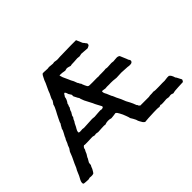

<svg xmlns="http://www.w3.org/2000/svg" viewBox="-129 -950 1223 1223"><g transform="rotate(-45 482.5 -338.5)"><path d="M639 -96H717Q725 -98 728 -98Q755 -98 759 -100Q773 -96 809 -97.5Q845 -99 860 -98Q893 -103 901 -101Q915 -94 923 -65Q928 -60 934 -47Q940 -34 944 -29Q943 -27 944 -26Q945 -25 945 -24Q945 -21 937 -10Q927 -9 892.5 -8Q858 -7 844 -2Q841 -2 836 -4.5Q831 -7 827 -7Q823 -8 816 -6.5Q809 -5 806 -5Q803 -5 796.5 -6.5Q790 -8 786 -8Q781 -8 759.5 -6Q738 -4 734 -8Q733 -8 727.5 -6.5Q722 -5 720 -3Q705 -7 669 -5Q611 -3 587 0Q581 -4 575 -11Q573 -14 569.5 -20.5Q566 -27 564 -30Q560 -36 556 -51Q553 -57 547 -68.5Q541 -80 537 -85Q535 -96 528.5 -112.5Q522 -129 520 -134Q518 -137 510 -153.5Q502 -170 493 -174Q485 -173 472 -171Q459 -169 452 -169Q423 -178 395 -167Q388 -170 363 -168Q338 -166 330 -166Q327 -166 321.5 -167.5Q316 -169 313 -169Q310 -169 306 -168Q302 -167 299 -167Q297 -167 291 -169Q285 -171 282 -171Q280 -171 244 -169.5Q208 -168 207 -171Q193 -163 192 -147Q187 -141 179 -120Q178 -117 172 -109Q166 -101 165 -95L151 -71Q151 -69 149.5 -63Q148 -57 149 -52Q143 -43 137 -26Q127 -8 122 -2Q111 4 89 1Q86 0 81.5 2Q77 4 73 4Q70 3 52 3Q34 3 29 -2Q27 -12 30 -21Q33 -30 39 -40Q45 -50 47 -55Q50 -61 54 -71.5Q58 -82 62 -90Q66 -98 70 -104Q70 -106 81 -130Q105 -178 114 -205Q116 -207 127 -224Q134 -246 141 -256Q142 -258 146.5 -270Q151 -282 155 -286Q158 -296 169 -314.5Q180 -333 182 -347Q185 -350 189.5 -359.5Q194 -369 198 -372Q199 -381 211 -404L225 -432Q228 -437 234.5 -449.5Q241 -462 245.5 -472Q250 -482 252 -492Q255 -496 260.5 -504Q266 -512 267 -514Q268 -522 271 -529.5Q274 -537 278.5 -545Q283 -553 285 -558Q290 -574 303 -600Q316 -626 321 -642Q323 -645 330 -660Q337 -675 343 -680Q351 -682 371.5 -680Q392 -678 401 -681Q431 -678 434 -678Q437 -678 441 -679Q445 -680 447 -680Q465 -677 466 -677Q472 -676 483 -677Q494 -678 497 -678Q628 -681 644 -680Q659 -647 661 -640Q662 -637 666.5 -632.5Q671 -628 672 -625Q673 -623 676 -620.5Q679 -618 680 -615Q681 -612 680 -607Q680 -600 670.5 -596Q661 -592 660 -591Q651 -591 633 -593Q615 -595 606 -595L587 -591Q584 -591 578 -592Q572 -593 568 -593Q557 -593 537 -591Q510 -591 504 -588Q501 -589 491 -592Q481 -595 475 -595Q472 -595 466 -593Q460 -591 458 -591Q454 -591 446 -593Q438 -595 434 -595Q419 -595 411 -596Q410 -594 417 -573Q423 -562 433 -538Q439 -522 449 -505Q450 -501 453.5 -493Q457 -485 458 -481Q461 -479 464 -471Q467 -463 471 -461Q471 -457 480 -437Q487 -420 493 -418Q494 -415 528.5 -415.5Q563 -416 568 -416Q571 -416 576.5 -415.5Q582 -415 584 -415Q586 -415 591.5 -416Q597 -417 600 -416Q643 -416 649 -418Q656 -416 664.5 -416Q673 -416 683.5 -417Q694 -418 701 -418Q706 -418 718 -416Q723 -416 733 -417.5Q743 -419 750.5 -418.5Q758 -418 764 -415Q769 -414 771.5 -406.5Q774 -399 775 -398Q776 -394 779 -388.5Q782 -383 783 -379Q791 -361 791 -358Q800 -347 799 -339Q796 -327 782 -325.5Q768 -324 756 -327Q708 -330 702 -330Q694 -330 679 -329Q664 -328 657 -328Q652 -328 642.5 -329.5Q633 -331 628 -331Q621 -332 609 -331.5Q597 -331 592 -331Q573 -332 559 -330Q555 -330 546 -332Q537 -334 531 -333Q527 -322 540 -301Q541 -297 546 -286.5Q551 -276 553 -270Q557 -265 561.5 -253.5Q566 -242 567 -240Q582 -213 594 -180Q609 -153 616 -137Q617 -135 620 -126.5Q623 -118 625 -114L627 -113Q628 -113 628 -112Q629 -110 629.5 -108Q630 -106 631 -104ZM464 -262V-265Q460 -273 450 -291Q440 -309 436 -320Q431 -328 422.5 -346Q414 -364 409 -372Q408 -376 403.5 -386.5Q399 -397 398 -405Q393 -410 387.5 -422.5Q382 -435 379 -439V-453Q368 -469 367 -472Q361 -494 354 -495Q349 -493 345 -485Q341 -477 338 -475Q337 -455 319 -431Q320 -425 316 -419Q312 -413 313 -407Q301 -391 299 -377Q296 -375 293.5 -369Q291 -363 288 -361Q288 -358 286 -354Q284 -350 285 -347Q277 -339 270 -320Q265 -315 260 -303.5Q255 -292 253 -289Q251 -285 247 -279Q243 -273 241 -267Q239 -261 239 -253Q243 -250 248.5 -249.5Q254 -249 261 -250Q268 -251 272 -251Q274 -251 278 -250Q282 -249 285 -249L362 -253Q366 -253 372.5 -252Q379 -251 382 -251Q388 -251 414.5 -253.5Q441 -256 445 -253Q446 -253 448 -253Q464 -254 464 -262Z"/></g></svg>

Font: FuturaRenner
Style: Regular
Weight: 400
Designer: BSozoo
Foundry: BSozoo
Version: Version 1.001;PS 001.001;hotconv 1.0.70;makeotf.lib2.5.58329